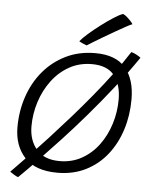

<svg xmlns="http://www.w3.org/2000/svg" viewBox="-54 -772 699 871"><g transform="rotate(5 295.0 -336.5)"><path d="M567 -534.5Q517.5 -462 462.5 -392Q407.5 -322 351.5 -256.8Q295.5 -191.5 242.2 -134.2Q189 -77 143 -29.2Q97 18.5 61 53.5Q53 51 41 43.5Q29 36 23.5 32Q60.5 -6 102.8 -49.8Q145 -93.5 189.8 -142.2Q234.5 -191 279.8 -242.5Q325 -294 368.5 -346.8Q412 -399.5 451.5 -452.5Q491 -505.5 523.5 -556.5Q536 -553.5 548.5 -546.5Q561 -539.5 567 -534.5ZM236.5 18Q136 18 87.2 -35Q38.5 -88 38.5 -172Q38.5 -246 61 -312.2Q83.5 -378.5 125.8 -428.8Q168 -479 227.5 -508.2Q287 -537.5 361.5 -537.5Q455 -537.5 499 -485.8Q543 -434 543 -343Q543 -270 522.5 -205Q502 -140 462.5 -89.8Q423 -39.5 366 -10.8Q309 18 236.5 18ZM242 -35.5Q298 -35.5 343 -60.8Q388 -86 419.8 -129.2Q451.5 -172.5 468.2 -226.2Q485 -280 485 -337Q485 -405 452.8 -445.8Q420.5 -486.5 351 -486.5Q293.5 -486.5 247.5 -460.8Q201.5 -435 168.8 -391Q136 -347 118.8 -292.8Q101.5 -238.5 101.5 -182Q101.5 -118 136.8 -76.8Q172 -35.5 242 -35.5ZM471.5 -725.5Q480.5 -721.5 489.5 -713.8Q498.5 -706 506 -697.8Q513.5 -689.5 517.5 -683Q508 -679.5 487.5 -668.2Q467 -657 441.2 -642.2Q415.5 -627.5 390.2 -612.5Q365 -597.5 345.8 -585.8Q326.5 -574 319 -569Q316.5 -570 311.5 -572Q306.5 -574 301 -576.2Q295.5 -578.5 291 -581Q286.5 -583.5 284 -585Q295 -599 319.8 -620.8Q344.5 -642.5 374 -664.8Q403.5 -687 430 -704Q456.5 -721 471.5 -725.5Z"/></g></svg>

Font: Grandstander Thin ExtraLight
Style: Italic
Weight: 250
Italic angle: -15°
Version: Version 1.200